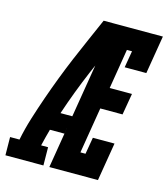

<svg xmlns="http://www.w3.org/2000/svg" viewBox="-159 -821 795 908"><g transform="rotate(15 238.5 -367.5)"><path d="M-48 0 -49 -89H-3Q8 -144 25 -198.5Q42 -253 61 -307.5Q80 -362 100.5 -415.5Q121 -469 143.5 -522.5Q166 -576 189.5 -629Q213 -682 236 -735H288L285 -716L332 -698Q282 -590 235.5 -480.5Q189 -371 152 -260H210L195 -171H124Q118 -150 113 -130Q108 -110 103 -89H137L138 0ZM167 0 288 -735H526L495 -548H389L403 -630H378L346 -435H455L437 -330H328L291 -105H316L330 -187H436L405 0Z"/></g></svg>

Font: Iosevka Curly Slab Extrabold
Style: Italic
Weight: 800
Italic angle: -9°
Monospace: yes
Designer: Belleve Invis
Foundry: Belleve Invis
Version: Version 22.1.2; ttfautohint (v1.8.4)